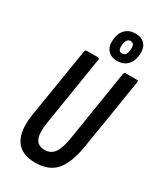

<svg xmlns="http://www.w3.org/2000/svg" viewBox="-216 -947 877 1034"><g transform="rotate(30 223.0 -430.5)"><path d="M186 6Q99 6 63.5 -49.5Q28 -105 45 -212L115 -644Q116 -655 126 -655H195Q206 -655 204 -644L135 -211Q124 -143 139 -111Q154 -79 195 -79Q234 -79 255.5 -109Q277 -139 288 -211L357 -644Q359 -655 368 -655H438Q448 -655 446 -644L376 -209Q358 -95 314 -44.5Q270 6 186 6ZM293 -689Q259 -689 238.5 -709Q218 -729 218 -763Q218 -812 242 -839.5Q266 -867 308 -867Q344 -867 364 -847.5Q384 -828 384 -793Q384 -745 360 -717Q336 -689 293 -689ZM297 -737Q313 -737 320.5 -751Q328 -765 328 -789Q328 -819 304 -819Q290 -819 282 -805Q274 -791 274 -766Q274 -737 297 -737Z"/></g></svg>

Font: Sofia Sans Extra Condensed SemiBold
Style: Italic
Weight: 600
Italic angle: -9°
Designer: Botio Nikoltchev, Ani Petrova
Foundry: lettersoup
Version: Version 4.101